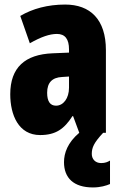

<svg xmlns="http://www.w3.org/2000/svg" viewBox="-20 -583 534 843"><path d="M383 93C383 65 392 44 433 0H445V-363C445 -498 376 -563 266 -563C190 -563 123 -545 69 -513L111 -393C160 -421 198 -434 230 -434C266 -434 283 -411 283 -366V-352L211 -349C90 -344 25 -287 25 -169C25 -79 61 10 156 10C225 10 262 -17 298 -73H301L328 0C277 43 261 89 261 129C261 198 303 240 388 240C421 240 447 232 463 225V122C453 128 442 133 424 133C398 133 383 115 383 93ZM253 -245 283 -247V-198C283 -151 258 -119 226 -119C200 -119 187 -138 187 -176C187 -220 209 -243 253 -245Z"/></svg>

Font: Noto Sans Myanmar UI ExtraCondensed Black
Style: Regular
Weight: 900
Width: 2
Designer: Monotype Design Team
Foundry: Monotype Imaging Inc.
Version: Version 2.103